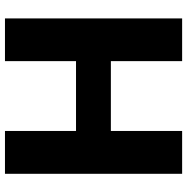

<svg xmlns="http://www.w3.org/2000/svg" viewBox="-10 -758 767 788"><g transform="rotate(-90 374.0 -363.5)"><path d="M231 0H55.2V-727.1H231V-435.5H517.6V-727.1H692.9V0H517.6V-292.5H231Z"/></g></svg>

Font: My Font
Style: Regular
Weight: 500
Designer: Rasmus Andersson
Foundry: rsms
Version: Version 0.001